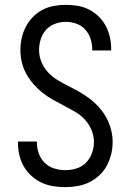

<svg xmlns="http://www.w3.org/2000/svg" viewBox="-20 -763 540 791"><path d="M249 8Q224 8 199 4Q174 0 151.5 -10.5Q129 -21 110 -38Q91 -55 78.5 -76.5Q66 -98 60 -123Q54 -148 54 -173V-180H132V-175Q132 -152 140 -130Q148 -108 164.5 -92Q181 -76 203.5 -69Q226 -62 249 -62Q272 -62 295 -69Q318 -76 334.5 -93Q351 -110 359 -132.5Q367 -155 367 -178Q367 -204 356.5 -228.5Q346 -253 328.5 -271.5Q311 -290 288.5 -303Q266 -316 243 -328Q220 -340 197.5 -352.5Q175 -365 155 -381Q135 -397 118 -416.5Q101 -436 88.5 -458.5Q76 -481 70 -506.5Q64 -532 64 -558Q64 -582 69.5 -606.5Q75 -631 86.5 -653Q98 -675 115.5 -693Q133 -711 155 -722.5Q177 -734 201.5 -738.5Q226 -743 251 -743Q276 -743 300 -739Q324 -735 346 -724Q368 -713 386 -695.5Q404 -678 415.5 -656.5Q427 -635 432.5 -611Q438 -587 438 -562V-555H360V-560Q360 -582 353 -603.5Q346 -625 331 -641.5Q316 -658 294.5 -665.5Q273 -673 251 -673Q229 -673 207 -665Q185 -657 170 -640.5Q155 -624 148 -602Q141 -580 141 -557Q141 -531 151 -507Q161 -483 179 -464Q197 -445 219 -432Q241 -419 264 -407.5Q287 -396 309.5 -383Q332 -370 352.5 -354Q373 -338 390 -318.5Q407 -299 419 -276.5Q431 -254 437.5 -229Q444 -204 444 -178Q444 -152 438 -127.5Q432 -103 420 -80.5Q408 -58 389 -40.5Q370 -23 347.5 -12Q325 -1 299.5 3.5Q274 8 249 8Z"/></svg>

Font: Iosevka Term Curly
Style: Regular
Weight: 400
Designer: Belleve Invis
Foundry: Belleve Invis
Version: Version 32.3.0